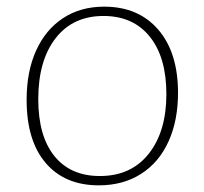

<svg xmlns="http://www.w3.org/2000/svg" viewBox="-20 -550 614 577"><path d="M515 -271Q515 -188 486.5 -125Q458 -62 404 -27.5Q350 7 277 7Q175 7 117.5 -60Q60 -127 60 -250Q60 -335 88.5 -398Q117 -461 169.5 -495.5Q222 -530 293 -530Q396 -530 455.5 -461Q515 -392 515 -271ZM95 -252Q95 -141 143.5 -81Q192 -21 280 -21Q374 -21 427 -88Q480 -155 480 -267Q480 -378 430 -440Q380 -502 291 -502Q199 -502 147 -435Q95 -368 95 -252Z"/></svg>

Font: Bitter Pro ExtraLight
Style: Regular
Weight: 275
Designer: Sol Matas, and Bitter project Authors
Foundry: Sol Matas
Version: Version 1.010